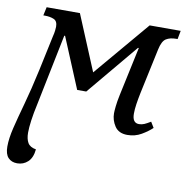

<svg xmlns="http://www.w3.org/2000/svg" viewBox="-86 -617 906 938"><g transform="rotate(10 367.0 -148.0)"><path d="M60 240Q32 240 15.5 222.5Q-1 205 -1 167Q-1 127 12 73.5Q25 20 45.5 -53.5Q66 -127 88 -228L125 -402Q129 -417 130.5 -430.5Q132 -444 132 -450Q132 -478 113.5 -486Q95 -494 69 -494H61L70 -536H235L349 -262L581 -536H735L727 -494H720Q690 -494 670.5 -482Q651 -470 642 -427L594 -202Q588 -173 584 -146.5Q580 -120 580 -98Q580 -52 613 -52Q627 -52 639.5 -57.5Q652 -63 670 -74L687 -46Q666 -26 635 -8Q604 10 566 10Q523 10 503.5 -19.5Q484 -49 484 -83Q484 -94 486.5 -118Q489 -142 496 -175L548 -418H544L332 -164H287L183 -414H179L107 -60Q97 -15 92 21.5Q87 58 87 83Q87 114 98 133Q109 152 139 157Q135 199 113 219.5Q91 240 60 240Z"/></g></svg>

Font: Noto Serif SemiCondensed
Style: Italic
Weight: 400
Width: 4
Italic angle: -12°
Designer: Monotype Design Team
Foundry: Monotype Imaging Inc.
Version: Version 2.013